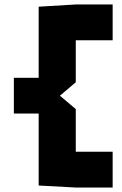

<svg xmlns="http://www.w3.org/2000/svg" viewBox="-20 -739 545 859"><path d="M319 100V-60H484V100ZM42 -231V-391H153V-231ZM319 -559V-719H484V-559ZM153 91V-390H154L319 -251V100ZM153 -231V-709L319 -719V-371L154 -231Z"/></svg>

Font: Foldit
Style: Bold
Weight: 700
Version: Version 1.003